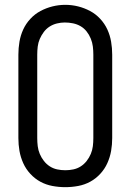

<svg xmlns="http://www.w3.org/2000/svg" viewBox="-20 -766 540 794"><path d="M250 8Q223 8 196.5 3Q170 -2 147 -14.5Q124 -27 105.5 -47Q87 -67 76 -91.5Q65 -116 60.5 -142Q56 -168 56 -195V-540Q56 -567 60.5 -593.5Q65 -620 76 -644Q87 -668 105.5 -688Q124 -708 147.5 -720.5Q171 -733 197 -739.5Q223 -746 250 -746Q277 -746 303 -739.5Q329 -733 352.5 -720.5Q376 -708 394.5 -688Q413 -668 424 -644Q435 -620 439.5 -593.5Q444 -567 444 -540V-195Q444 -168 439.5 -142Q435 -116 424 -91.5Q413 -67 394.5 -47Q376 -27 353 -14.5Q330 -2 303.5 3Q277 8 250 8ZM250 -62Q267 -62 283.5 -65.5Q300 -69 314 -78Q328 -87 338.5 -100.5Q349 -114 355.5 -129.5Q362 -145 364 -161.5Q366 -178 366 -195V-540Q366 -557 364 -573.5Q362 -590 355.5 -606Q349 -622 338.5 -635.5Q328 -649 313.5 -657.5Q299 -666 282 -669.5Q265 -673 248 -673Q232 -673 215.5 -669Q199 -665 185 -656Q171 -647 161 -633.5Q151 -620 144.5 -605Q138 -590 136 -573.5Q134 -557 134 -540V-195Q134 -178 136 -161.5Q138 -145 144.5 -129.5Q151 -114 161.5 -100.5Q172 -87 186 -78Q200 -69 216.5 -65.5Q233 -62 250 -62Z"/></svg>

Font: Zed Mono
Style: Regular
Weight: 400
Monospace: yes
Designer: Belleve Invis
Foundry: Belleve Invis
Version: Version 1.0.0; ttfautohint (v1.8.4)